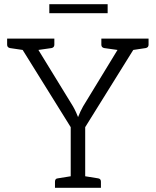

<svg xmlns="http://www.w3.org/2000/svg" viewBox="-20 -895 742 915"><path d="M688 -682Q688 -669 675 -666L615 -657L386 -289V-55L448 -45Q461 -43 461 -29V0H242V-29Q242 -44 255 -45L317 -55V-289L88 -657L27 -666Q14 -669 14 -682V-711H239V-682Q239 -669 226 -666L163 -657L328 -388Q336 -374 343 -358.5Q350 -343 352 -337Q363 -365 376 -388L540 -657L476 -666Q463 -669 463 -682V-711H688ZM493 -832H215V-875H493Z"/></svg>

Font: Aleo Light
Style: Regular
Weight: 300
Designer: Alessio Laiso
Foundry: Alessio Laiso
Version: Version 2.000